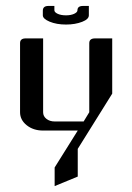

<svg xmlns="http://www.w3.org/2000/svg" viewBox="-20 -442 448 650"><path d="M47.9 -62V-295.9Q47.9 -312 66.9 -312H126V-62Q126 -48.3 137.2 -39.6Q148.4 -30.8 165 -30.8H263.2L282.2 -62V-295.9Q282.2 -312 301.8 -312H359.9V-125L243.2 62V155.8L165 188V125L243.2 0H126Q92.8 0 70.3 -18.1Q47.9 -36.1 47.9 -62ZM125 -390.1V-405.8Q125 -421.9 144 -421.9H164.1V-407.2Q164.1 -400.4 175.8 -395Q187 -390.1 203.6 -390.1Q219.2 -390.1 230.5 -395Q242.2 -400.4 242.2 -407.2Q242.2 -421.9 261.2 -421.9H280.8V-390.1Q280.8 -377 258.3 -368.2Q234.4 -358.9 203.6 -358.9Q171.4 -358.9 147.9 -368.7Q125 -378.4 125 -390.1Z"/></svg>

Font: Hhenum
Style: Regular
Weight: 400
Designer: T. Christopher White
Version: Version 1.0